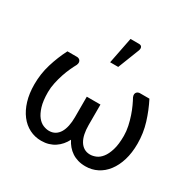

<svg xmlns="http://www.w3.org/2000/svg" viewBox="-165 -914 1093 1090"><g transform="rotate(30 382.0 -369.0)"><path d="M650.5 -506.5Q680.5 -448 700.2 -384Q720 -320 720 -251Q720 -191 705.5 -143.2Q691 -95.5 665.2 -61.8Q639.5 -28 604 -10Q568.5 8 527 8Q500 8 477.8 1.5Q455.5 -5 437.5 -17Q419.5 -29 405.5 -45.5Q391.5 -62 381.5 -82Q371.5 -62 357.2 -45.5Q343 -29 325 -17Q307 -5 285 1.5Q263 8 237 8Q195.5 8 160 -10Q124.5 -28 98.8 -61.8Q73 -95.5 58.5 -143.2Q44 -191 44 -251Q44 -320 63.5 -384Q83 -448 113 -506.5H176.5Q181 -506.5 186.8 -504.2Q192.5 -502 196.2 -497.2Q200 -492.5 201 -485Q202 -477.5 197.5 -466.5Q188.5 -450.5 177.2 -426.2Q166 -402 156.2 -373Q146.5 -344 139.8 -312.5Q133 -281 133 -251Q133 -194.5 144.2 -158Q155.5 -121.5 172.2 -100.5Q189 -79.5 209.2 -71.2Q229.5 -63 247.5 -63Q270 -63 287 -73.2Q304 -83.5 315 -102Q326 -120.5 331.5 -146.5Q337 -172.5 337 -204V-338.5H426.5V-204Q426.5 -172.5 432 -146.5Q437.5 -120.5 448.8 -102Q460 -83.5 477 -73.2Q494 -63 516.5 -63Q534.5 -63 554.5 -71.2Q574.5 -79.5 591.2 -100.5Q608 -121.5 619.2 -158Q630.5 -194.5 630.5 -251Q630.5 -281 623.8 -312.5Q617 -344 607.2 -373Q597.5 -402 586.2 -426.2Q575 -450.5 566 -466.5Q561.5 -477.5 562.5 -485Q563.5 -492.5 567.5 -497.2Q571.5 -502 577.2 -504.2Q583 -506.5 587.5 -506.5ZM354 -574 388 -746.5H443.5Q457 -746.5 462 -737.8Q467 -729 462 -714.5L407 -574Z"/></g></svg>

Font: Lato
Style: Regular
Weight: 400
Designer: Lukasz Dziedzic with Adam Twardoch and Botio Nikoltchev
Foundry: tyPoland Lukasz Dziedzic
Version: Version 2.015; 2015-08-06; http://www.latofonts.com/